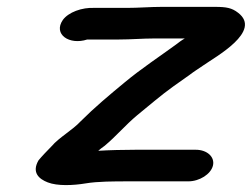

<svg xmlns="http://www.w3.org/2000/svg" viewBox="-20 -607 733 559"><path d="M234 -492H327C361 -492 396 -495 428 -495H518C509 -490 501 -484 492 -477C444 -442 391 -407 344 -368C298 -330 255 -294 215 -254C191 -228 152 -207 130 -181C120 -171 100 -150 92 -140C72 -105 93 -86 119 -76C147 -65 193 -67 229 -73C264 -79 312 -79 354 -79H528C561 -79 594 -100 600 -125C606 -150 583 -171 550 -171H375C340 -171 298 -170 266 -168C272 -173 278 -178 284 -182C318 -210 344 -242 380 -272C412 -298 449 -330 484 -355L532 -389C545 -399 558 -407 571 -416C608 -442 744 -516 673 -570C655 -584 639 -587 606 -587H450C418 -587 383 -584 349 -584H256C218 -586 179 -571 163 -549C134 -507 182 -475 234 -492Z"/></svg>

Font: Blanket
Style: SikObl
Weight: 700
Foundry: Cannot Into Space Fonts
Version: Version 0.9